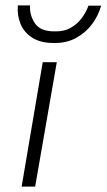

<svg xmlns="http://www.w3.org/2000/svg" viewBox="-20 -690 394 710"><path d="M46 -670H91Q89 -634 109 -604Q129 -574 181 -574Q217 -573 242 -587.5Q267 -602 283 -624Q299 -646 307 -669H354Q344 -633 321 -601.5Q298 -570 262 -550Q226 -530 178 -531Q130 -531 99.5 -550.5Q69 -570 56 -601.5Q43 -633 46 -670ZM138 -460H190L110 0H60Z"/></svg>

Font: Jost* Light
Style: Italic
Weight: 300
Italic angle: -10°
Version: Version 3.7